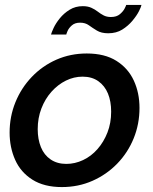

<svg xmlns="http://www.w3.org/2000/svg" viewBox="-20 -749 622 779"><path d="M231 10Q159 10 111.5 -20Q64 -50 41.5 -100.5Q19 -151 19 -211Q19 -276 42.5 -334Q66 -392 109 -437Q152 -482 209 -507Q266 -532 332 -532Q405 -532 452.5 -502Q500 -472 523 -422Q546 -372 546 -311Q546 -246 522.5 -188Q499 -130 456 -85.5Q413 -41 355.5 -15.5Q298 10 231 10ZM249 -84Q284 -84 317 -99.5Q350 -115 375.5 -144Q401 -173 416 -211.5Q431 -250 431 -296Q431 -338 418 -369.5Q405 -401 379 -419.5Q353 -438 315 -438Q280 -438 247.5 -422Q215 -406 189 -377Q163 -348 148 -309Q133 -270 133 -225Q133 -184 146 -152Q159 -120 185.5 -102Q212 -84 249 -84ZM419 -614Q391 -614 373 -625Q355 -636 340.5 -646.5Q326 -657 305 -657Q284 -657 271.5 -646Q259 -635 254 -623Q249 -611 249 -609H187Q189 -617 197.5 -635.5Q206 -654 222.5 -674.5Q239 -695 262.5 -709.5Q286 -724 316 -724Q336 -724 350.5 -717.5Q365 -711 376.5 -702Q388 -693 400.5 -686.5Q413 -680 430 -680Q453 -680 466.5 -691.5Q480 -703 486 -715Q492 -727 492 -729H554Q553 -722 544 -704Q535 -686 517.5 -665Q500 -644 476 -629Q452 -614 419 -614Z"/></svg>

Font: Raleway Thin SemiBold
Style: Italic
Weight: 600
Italic angle: -12°
Version: Version 4.026